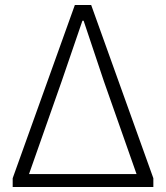

<svg xmlns="http://www.w3.org/2000/svg" viewBox="-20 -749 665 769"><path d="M30.8 0V-35.2L279.8 -729H345.2L594.2 -35.2V0ZM96.2 -51.8H526.9L396 -423.8L314.9 -666H310.1L227.1 -423.8Z"/></svg>

Font: Source Han Sans CN Light
Style: Regular
Weight: 300
Designer: Ryoko NISHIZUKA  (kana, bopomofo & ideographs); Paul D. Hunt (Latin, Greek & Cyrillic); Sandoll Communications , Soo-you
Foundry: Adobe
Version: Version 2.000;hotconv 1.0.107;makeotfexe 2.5.65593